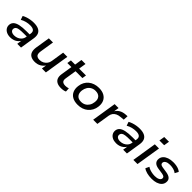

<svg xmlns="http://www.w3.org/2000/svg" viewBox="345 -2155 3605 3605"><g transform="rotate(45 2147.5 -352.5)"><path d="M228 9Q170 9 128 -12Q86 -33 65 -69Q44 -105 49 -151Q55 -198 89 -228.5Q123 -259 192 -274Q261 -289 371 -289H464L454 -223H367Q291 -223 246.5 -216.5Q202 -210 181.5 -193.5Q161 -177 157 -149Q153 -112 180 -90.5Q207 -69 257 -69Q301 -69 339 -86Q377 -103 403 -133.5Q429 -164 435 -203L452 -313Q461 -367 432 -392.5Q403 -418 337 -418Q286 -418 236 -405.5Q186 -393 137 -365L111 -442Q145 -461 184.5 -474Q224 -487 267 -494Q310 -501 351 -501Q429 -501 478 -478Q527 -455 546.5 -409.5Q566 -364 556 -296L509 0H409L426 -109H433Q415 -73 384.5 -46Q354 -19 314.5 -5Q275 9 228 9Z M878 9Q816 9 774 -14Q732 -37 715.5 -84.5Q699 -132 710 -204L756 -492H866L821 -208Q814 -165 822 -136.5Q830 -108 854.5 -94.5Q879 -81 918 -81Q965 -81 1002.5 -101Q1040 -121 1064.5 -154.5Q1089 -188 1095 -230L1136 -492H1247L1169 0H1064L1081 -107H1087Q1053 -51 1000 -21Q947 9 878 9Z M1574 9Q1509 9 1467 -13.5Q1425 -36 1408.5 -78.5Q1392 -121 1401 -181L1437 -410H1329L1342 -492H1453L1476 -638H1583L1560 -492H1742L1729 -410H1547L1512 -189Q1502 -130 1526 -105Q1550 -80 1606 -80Q1627 -80 1647 -83.5Q1667 -87 1685 -94L1689 -13Q1668 -2 1637 3.5Q1606 9 1574 9Z M2019 9Q1933 9 1876 -23Q1819 -55 1794 -113.5Q1769 -172 1779 -248Q1786 -307 1811 -353.5Q1836 -400 1876 -433Q1916 -466 1968 -483.5Q2020 -501 2081 -501Q2167 -501 2224 -468.5Q2281 -436 2306 -378.5Q2331 -321 2321 -244Q2314 -186 2288.5 -139.5Q2263 -93 2223.5 -59.5Q2184 -26 2132.5 -8.5Q2081 9 2019 9ZM2024 -76Q2077 -76 2116.5 -98.5Q2156 -121 2181 -161Q2206 -201 2212 -254Q2223 -329 2186.5 -372.5Q2150 -416 2075 -416Q2024 -416 1984 -394Q1944 -372 1919 -332Q1894 -292 1887 -239Q1878 -164 1914 -120Q1950 -76 2024 -76Z M2425 0 2503 -492H2607L2588 -373H2582Q2609 -431 2662.5 -463.5Q2716 -496 2789 -500L2835 -503L2830 -407L2753 -400Q2701 -396 2664 -378Q2627 -360 2606 -330.5Q2585 -301 2578 -262L2536 0Z M3040 9Q2982 9 2940 -12Q2898 -33 2877 -69Q2856 -105 2861 -151Q2867 -198 2901 -228.5Q2935 -259 3004 -274Q3073 -289 3183 -289H3276L3266 -223H3179Q3103 -223 3058.5 -216.5Q3014 -210 2993.5 -193.5Q2973 -177 2969 -149Q2965 -112 2992 -90.5Q3019 -69 3069 -69Q3113 -69 3151 -86Q3189 -103 3215 -133.5Q3241 -164 3247 -203L3264 -313Q3273 -367 3244 -392.5Q3215 -418 3149 -418Q3098 -418 3048 -405.5Q2998 -393 2949 -365L2923 -442Q2957 -461 2996.5 -474Q3036 -487 3079 -494Q3122 -501 3163 -501Q3241 -501 3290 -478Q3339 -455 3358.5 -409.5Q3378 -364 3368 -296L3321 0H3221L3238 -109H3245Q3227 -73 3196.5 -46Q3166 -19 3126.5 -5Q3087 9 3040 9Z M3580 -604 3598 -714H3724L3706 -604ZM3492 0 3570 -492H3681L3602 0Z M3984 9Q3913 9 3854.5 -6.5Q3796 -22 3762 -49L3797 -122Q3821 -104 3853 -92.5Q3885 -81 3920.5 -75Q3956 -69 3991 -69Q4049 -69 4084.5 -88Q4120 -107 4124 -138Q4127 -163 4111 -177.5Q4095 -192 4056 -199L3937 -217Q3869 -228 3838 -262.5Q3807 -297 3814 -355Q3820 -399 3851 -431.5Q3882 -464 3934 -482.5Q3986 -501 4056 -501Q4097 -501 4135 -494.5Q4173 -488 4203.5 -475Q4234 -462 4254 -443L4216 -372Q4184 -398 4139.5 -410Q4095 -422 4046 -422Q3985 -422 3952 -402Q3919 -382 3915 -352Q3912 -328 3927 -312.5Q3942 -297 3979 -291L4096 -273Q4167 -261 4200 -228Q4233 -195 4225 -136Q4219 -90 4187 -57.5Q4155 -25 4103 -8Q4051 9 3984 9Z"/></g></svg>

Font: Nunito Sans 10pt SemiExpanded SemiBold
Style: Italic
Weight: 600
Width: 6
Italic angle: -9°
Designer: Vernon Adams
Foundry: Vernon Adams
Version: Version 3.101;gftools[0.9.27]